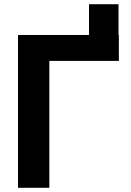

<svg xmlns="http://www.w3.org/2000/svg" viewBox="-20 -894 623 914"><path d="M403.8 -605.6V-873.9H544.2V-605.6ZM545.8 -727.5V-604.1H214.9V0H65.7V-727.5Z"/></svg>

Font: Inter Variable LoSnoCo
Style: Regular
Weight: 400
Designer: Rasmus Andersson
Foundry: rsms
Version: Version 4.000;git-a52131595; featfreeze: case,dlig,ss01,ss02